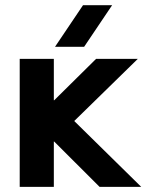

<svg xmlns="http://www.w3.org/2000/svg" viewBox="-20 -730 572 750"><path d="M57 0V-500H190.3V-338.3H191.7L355.3 -500H518.3L270 -257.3L531.7 0H369L191.7 -177H190.3V0ZM304.3 -709.7H418L308.7 -547.3H195Z"/></svg>

Font: Nata Sans
Style: Regular
Weight: 400
Designer: Daniel Uzquiano Cruz
Version: Version 1.001